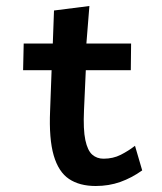

<svg xmlns="http://www.w3.org/2000/svg" viewBox="-20 -610 540 640"><path d="M299 10Q245 10 210 -13.5Q175 -37 159 -92Q143 -147 147 -241L152 -376H57L59 -465H156L160 -575L278 -590L268 -465H417L416 -376H266L260 -243Q257 -178 264.5 -143Q272 -108 287.5 -94.5Q303 -81 325 -81Q357 -81 382.5 -94Q408 -107 430 -124L454 -42Q419 -17 381 -3.5Q343 10 299 10Z"/></svg>

Font: Inconsolata
Style: Bold
Weight: 700
Monospace: yes
Designer: Raph Levien, Cyreal, Brenton Simpson
Foundry: Raph Levien, Cyreal, Google
Version: Version 3.100; ttfautohint (v1.8.4.7-5d5b)